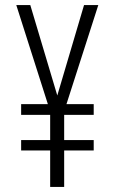

<svg xmlns="http://www.w3.org/2000/svg" viewBox="-20 -734 452 754"><path d="M205 -359 99 -714H44L168 -325H63V-283H177V-184H63V-143H177V0H232V-143H348V-184H232V-283H348V-325H241L366 -714H310Z"/></svg>

Font: Noto Sans Lao Looped ExtraCondensed Light
Style: Regular
Weight: 300
Width: 2
Designer: Mark Frömberg, Ben Mitchell
Foundry: The Fontpad Ltd
Version: Version 1.002